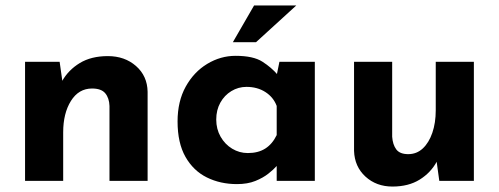

<svg xmlns="http://www.w3.org/2000/svg" viewBox="-20 -664 1832 705"><path d="M199 -437 210 -359 208 -366Q231 -407 273 -432.5Q315 -458 376 -458Q438 -458 479.5 -421.5Q521 -385 522 -327V0H382V-275Q381 -304 366.5 -321.5Q352 -339 318 -339Q269 -339 240.5 -293.5Q212 -248 212 -178V0H72V-437Z M850 12Q789 12 739.5 -12.5Q690 -37 661 -88Q632 -139 632 -218Q632 -292 662 -346Q692 -400 741 -429.5Q790 -459 845 -459Q910 -459 943.5 -437.5Q977 -416 999 -390L993 -373L1006 -437H1136V0H996V-95L1007 -65Q1005 -65 995 -53.5Q985 -42 965.5 -26.5Q946 -11 917.5 0.5Q889 12 850 12ZM890 -102Q928 -102 954 -118.5Q980 -135 996 -168V-275Q984 -307 954.5 -326Q925 -345 885 -345Q855 -345 829.5 -329.5Q804 -314 789 -287Q774 -260 774 -225Q774 -190 790 -162Q806 -134 832.5 -118Q859 -102 890 -102ZM1068 -644 920 -509H835L913 -644Z M1421 21Q1362 21 1322 -15.5Q1282 -52 1280 -110V-437H1420V-162Q1422 -133 1435 -115.5Q1448 -98 1479 -98Q1510 -98 1532.5 -119Q1555 -140 1567.5 -176.5Q1580 -213 1580 -259V-437H1720V0H1593L1582 -80L1584 -71Q1562 -30 1521 -4.5Q1480 21 1421 21Z"/></svg>

Font: Reem Kufi Fun
Style: Regular
Weight: 400
Designer: Khaled Hosny
Version: Version 1.005